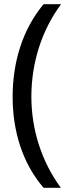

<svg xmlns="http://www.w3.org/2000/svg" viewBox="-20 -734 340 912"><path d="M40 -274C40 -113 86 41 187 158H269C177 33 129 -120 129 -275C129 -433 177 -589 270 -714H187C86 -593 40 -437 40 -274Z"/></svg>

Font: Noto Sans Tifinagh Agraw Imazighen
Style: Regular
Weight: 400
Designer: JamraPatel
Foundry: JamraPatel LLC
Version: Version 2.006